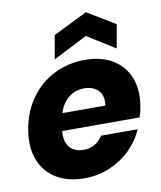

<svg xmlns="http://www.w3.org/2000/svg" viewBox="-88 -867 793 945"><g transform="rotate(-10 308.0 -394.0)"><path d="M169.4 -240.2 185.4 -326.9H420.6Q424.5 -351.9 419.4 -371Q414.3 -390.1 402 -402.8Q389.8 -415.5 371.8 -422Q353.7 -428.6 332.2 -428.6Q300.3 -428.6 272.9 -414.2Q245.5 -399.8 226.7 -372Q207.9 -344.3 200 -303.5L191.9 -254.7Q184.5 -213.2 194 -185.4Q203.5 -157.6 225.4 -144.2Q247.3 -130.9 276.5 -130.9Q301 -130.9 319.5 -138.2Q338.1 -145.5 351.7 -158Q365.4 -170.5 374.6 -184.6H556.8Q533.8 -130.3 489.9 -86.8Q446 -43.3 386.8 -17.7Q327.5 7.9 257.9 7.9Q176.3 7.9 118.7 -26.8Q61.1 -61.5 36.1 -126.3Q11.1 -191.1 26.6 -279.2Q42.6 -367.8 89.7 -432Q136.7 -496.3 206.6 -531.1Q276.4 -565.8 359 -565.8Q441.2 -565.8 497.8 -531.8Q554.4 -497.8 579.2 -435.7Q604 -373.6 589 -288.9Q587 -277.5 584 -265Q581 -252.6 576.6 -240.2ZM545.3 -711.9 524.5 -593.9 385.4 -680.9 214.8 -593.9 235.5 -711.9 405.7 -796Z"/></g></svg>

Font: Poppins Variable
Style: Italic
Weight: 100
Italic angle: -10°
Designer: Jonny Pinhorn
Foundry: Indian Type Foundry
Version: Version 6.000